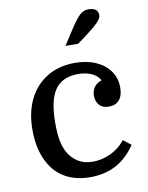

<svg xmlns="http://www.w3.org/2000/svg" viewBox="-89 -859 717 933"><g transform="rotate(-10 269.5 -392.5)"><path d="M301 -550Q361 -550 405 -530.5Q449 -511 474 -476Q499 -441 499 -394Q499 -354 480.5 -333Q462 -312 430 -312Q398 -312 382 -330.5Q366 -349 366 -376Q366 -401 379 -419Q392 -437 416 -444Q402 -469 374 -481.5Q346 -494 307 -494Q231 -494 194.5 -443Q158 -392 158 -277Q158 -226 164.5 -192Q171 -158 184 -134Q203 -100 233 -81Q263 -62 306 -62Q351 -62 394 -82Q437 -102 467 -140L505 -110Q463 -48 407.5 -19Q352 10 282 10Q211 10 159.5 -18.5Q108 -47 79 -102Q43 -169 43 -264Q43 -351 74.5 -415Q106 -479 164.5 -514.5Q223 -550 301 -550ZM272 -639 321 -715Q351 -761 369.5 -778Q388 -795 411 -795Q436 -795 448 -785.5Q460 -776 460 -758Q460 -743 440 -722.5Q420 -702 373 -667L335 -639Z"/></g></svg>

Font: Domine Medium
Style: Regular
Weight: 500
Designer: Pablo Impallari, Rodrigo Fuenzalida, Brenda Gallo
Foundry: Pablo Impallari, Rodrigo Fuenzalida, Brenda Gallo
Version: Version 2.000